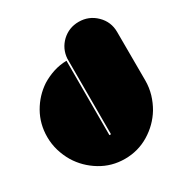

<svg xmlns="http://www.w3.org/2000/svg" viewBox="-204 -1102 1193 1242"><g transform="rotate(-30 392.5 -481.0)"><path d="M740.2 -396.5Q740.2 -343.8 725.6 -293.9Q710.9 -245.1 685.5 -202.1Q636.7 -122.1 554.7 -72.3Q472.7 -22.5 374 -22.5Q275.4 -22.5 193.4 -72.3Q111.3 -122.1 62.5 -202.1Q37.1 -245.1 22.5 -293.9Q7.8 -343.8 7.8 -396.5Q7.8 -493.2 53.7 -574.2Q99.6 -654.3 174.8 -704.1Q215.8 -729.5 262.7 -745.1Q310.5 -760.7 362.3 -761.7Q362.3 -576.2 362.3 -206.1Q366.2 -206.1 374 -206.1Q374 -394.5 374 -770.5Q378.9 -841.8 430.7 -891.6Q483.4 -940.4 555.7 -940.4Q631.8 -940.4 685.5 -887.7Q739.3 -835 739.3 -758.8Q739.3 -637.7 740.2 -396.5Z"/></g></svg>

Font: Superfatty
Style: Fat
Weight: 400
Version: Version 1.0